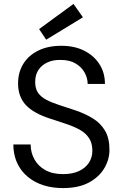

<svg xmlns="http://www.w3.org/2000/svg" viewBox="-20 -945 626 977"><path d="M301 12Q224 12 167 -16Q110 -44 79 -94Q48 -144 48 -210H136Q136 -169 155 -134.5Q174 -100 210.5 -79.5Q247 -59 301 -59Q348 -59 381.5 -74.5Q415 -90 432.5 -117Q450 -144 450 -178Q450 -216 433.5 -241.5Q417 -267 388 -283.5Q359 -300 321 -313Q283 -326 239 -340Q151 -368 111.5 -410.5Q72 -453 72 -520Q72 -577 98.5 -620Q125 -663 174.5 -687.5Q224 -712 292 -712Q359 -712 408.5 -687Q458 -662 486 -618.5Q514 -575 514 -518H426Q426 -547 411 -575Q396 -603 365.5 -621.5Q335 -640 289 -640Q251 -641 221.5 -627.5Q192 -614 175.5 -589Q159 -564 159 -528Q159 -494 173.5 -473Q188 -452 215.5 -437.5Q243 -423 280 -411Q317 -399 362 -384Q413 -367 452.5 -342.5Q492 -318 514.5 -280Q537 -242 537 -183Q537 -133 510.5 -88.5Q484 -44 432 -16Q380 12 301 12ZM215 -743 179 -797 354 -925 402 -857Z"/></svg>

Font: DM Sans 9pt
Style: Regular
Weight: 400
Designer: Colophon Foundry, Jonny Pinhorn
Foundry: Colophon Foundry
Version: Version 4.004;gftools[0.9.30]